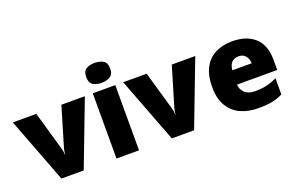

<svg xmlns="http://www.w3.org/2000/svg" viewBox="-95 -1148 2355 1530"><g transform="rotate(-20 1082.5 -383.0)"><path d="M211 0 0 -553H199L293 -226Q295 -222 298.5 -204Q302 -186 302 -170H305Q305 -187 308.5 -202Q312 -217 314 -225L412 -553H611L400 0Z M774 -776Q815 -776 845.5 -759Q876 -742 876 -691Q876 -642 845.5 -624.5Q815 -607 774 -607Q732 -607 702.5 -624.5Q673 -642 673 -691Q673 -742 702.5 -759Q732 -776 774 -776ZM869 -553V0H678V-553Z M1147 0 936 -553H1135L1229 -226Q1231 -222 1234.5 -204Q1238 -186 1238 -170H1241Q1241 -187 1244.5 -202Q1248 -217 1250 -225L1348 -553H1547L1336 0Z M1862 -563Q1983 -563 2053 -500Q2123 -437 2123 -310V-225H1782Q1784 -182 1814.5 -154Q1845 -126 1903 -126Q1955 -126 1998 -136Q2041 -146 2087 -168V-31Q2047 -10 1999.5 0Q1952 10 1880 10Q1796 10 1730.5 -19.5Q1665 -49 1627 -112Q1589 -175 1589 -273Q1589 -373 1623.5 -437Q1658 -501 1719.5 -532Q1781 -563 1862 -563ZM1869 -433Q1835 -433 1812.5 -412Q1790 -391 1786 -345H1950Q1949 -382 1928.5 -407.5Q1908 -433 1869 -433Z"/></g></svg>

Font: Noto Sans Arabic Blk
Style: Regular
Weight: 900
Designer: Monotype Design Team, Nadine Chahine, Nizar Qandah and Khaled Hosny
Foundry: Monotype Imaging Inc.
Version: Version 2.012; ttfautohint (v1.8.4.7-5d5b)